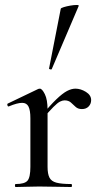

<svg xmlns="http://www.w3.org/2000/svg" viewBox="-20 -751 409 771"><path d="M149 -271 143 -282Q181 -328 206 -352Q231 -376 249 -385.5Q267 -395 283 -395Q304 -395 325 -382Q346 -369 346 -349Q346 -334 336 -323.5Q326 -313 309 -313Q293 -313 283.5 -322Q274 -331 264.5 -339.5Q255 -348 239 -348Q231 -348 221 -343Q211 -338 194.5 -321.5Q178 -305 149 -271ZM43 0Q40 0 40 -6Q40 -12 43 -12Q79 -12 90.5 -25.5Q102 -39 102 -81V-276Q102 -308 94.5 -323Q87 -338 69 -338Q59 -338 46 -334.5Q33 -331 16 -324Q12 -322 10 -327.5Q8 -333 11 -335L134 -394Q138 -395 140 -395Q149 -395 160 -373Q171 -351 171 -310V-81Q171 -53 178.5 -38Q186 -23 206.5 -17.5Q227 -12 266 -12Q269 -12 269 -6Q269 0 266 0Q240 0 207 -1Q174 -2 137 -2Q110 -2 85.5 -1Q61 0 43 0ZM188 -474Q187 -471 181.5 -472.5Q176 -474 177 -476L224 -716Q225 -719 236.5 -722.5Q248 -726 262.5 -728.5Q277 -731 287.5 -731Q298 -731 296 -727Z"/></svg>

Font: Cormorant Garamond Light Medium
Style: Regular
Weight: 500
Version: Version 4.001